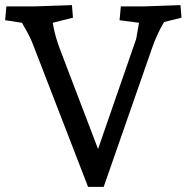

<svg xmlns="http://www.w3.org/2000/svg" viewBox="-21 -730 734 750"><path d="M323 0 108 -556Q97 -586 72 -628L65 -641L-1 -651L4 -705H113L260 -710L264 -661L185 -641Q193 -590 215 -533L362 -148L511 -578L522 -641L446 -651L451 -705H541L684 -710L688 -661L620 -644Q593 -599 574 -545L384 0Z"/></svg>

Font: Andada SC
Style: Regular
Weight: 400
Designer: Carolina Giovagnoli
Foundry: Carolina Giovagnoli
Version: Version 1.003